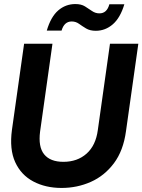

<svg xmlns="http://www.w3.org/2000/svg" viewBox="-20 -916 703 948"><path d="M284 12Q205 12 144.5 -20Q84 -52 55 -115.5Q26 -179 39 -275L99 -700H239L178 -267Q168 -191 198 -154Q228 -117 293 -117Q362 -117 407.5 -157.5Q453 -198 463 -274L523 -700H663L602 -268Q589 -172 542.5 -110Q496 -48 428.5 -18Q361 12 284 12ZM453 -764Q424 -764 405 -775.5Q386 -787 370 -798.5Q354 -810 334 -810Q297 -810 284 -765H211Q231 -833 267.5 -864.5Q304 -896 352 -896Q381 -896 399.5 -884.5Q418 -873 434.5 -861.5Q451 -850 471 -850Q508 -850 520 -895H594Q574 -828 537 -796Q500 -764 453 -764Z"/></svg>

Font: Host Grotesk Black
Style: Italic
Weight: 900
Italic angle: -8°
Designer: Doğukan Karapınar based on Poppins by Indian Type Foundry, Jonny Pinhorn
Foundry: Element Type
Version: Version 1.000; ttfautohint (v1.8.4.7-5d5b);gftools[0.9.33]